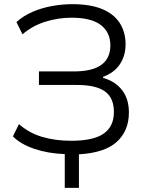

<svg xmlns="http://www.w3.org/2000/svg" viewBox="-20 -733 727 922"><path d="M291 169V7Q211 4 145.5 -18Q80 -40 42 -78L71 -137Q120 -94 183 -75.5Q246 -57 322 -57Q429 -57 478 -91.5Q527 -126 527 -195Q527 -263 484 -294Q441 -325 350 -325H167V-390H334Q423 -390 466.5 -421.5Q510 -453 510 -515Q510 -578 464 -613Q418 -648 323 -648Q259 -648 197 -628.5Q135 -609 88 -568L59 -627Q92 -657 136 -676Q180 -695 229.5 -704Q279 -713 328 -713Q414 -713 470.5 -689.5Q527 -666 555 -622.5Q583 -579 583 -520Q583 -466 556 -425Q529 -384 475 -364V-359Q533 -343 566 -300.5Q599 -258 599 -193Q599 -105 541 -52Q483 1 359 8V169Z"/></svg>

Font: Nunito Sans 6pt Light
Style: Regular
Weight: 300
Version: Version 3.101;gftools[0.9.27]